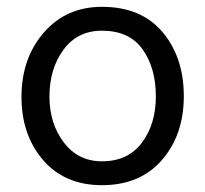

<svg xmlns="http://www.w3.org/2000/svg" viewBox="-20 -534 602 563"><path d="M519 -252Q519 -139 455 -65Q391 9 279 9Q170 9 106.5 -64.5Q43 -138 43 -250Q43 -363 108.5 -438.5Q174 -514 279 -514Q394 -514 456.5 -440Q519 -366 519 -252ZM125 -251Q125 -172 167 -116.5Q209 -61 279 -61Q355 -61 396 -115.5Q437 -170 437 -251Q437 -335 398 -389.5Q359 -444 279 -444Q207 -444 166 -388Q125 -332 125 -251Z"/></svg>

Font: Hind Madurai
Style: Regular
Weight: 400
Designer: Jyotish Sonowal
Foundry: Indian Type Foundry
Version: Version 1.001;PS 1.0;hotconv 1.0.86;makeotf.lib2.5.63406; tt